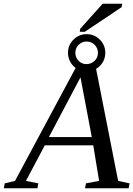

<svg xmlns="http://www.w3.org/2000/svg" viewBox="-75 -1001 709 1021"><path d="M484.9 -720.2Q484.9 -692.4 471.4 -669.9Q458 -647.5 436 -634.8L553.2 -39.1L614.3 -25.9L608.9 0H377L382.3 -25.9L452.1 -39.1L420.9 -228H163.1L63 -39.1L128.9 -25.9L124 0H-54.7L-49.8 -25.9L4.9 -39.1L327.1 -639.6Q308.6 -653.3 297.6 -674.3Q286.6 -695.3 286.6 -720.2Q286.6 -761.2 315.7 -790.3Q344.7 -819.3 385.7 -819.3Q426.8 -819.3 455.8 -790.3Q484.9 -761.2 484.9 -720.2ZM353 -589.8 185.1 -272H413.1ZM445.8 -720.2Q445.8 -745.1 428.2 -762.7Q410.6 -780.3 385.7 -780.3Q360.8 -780.3 343.3 -762.7Q325.7 -745.1 325.7 -720.2Q325.7 -695.8 342.5 -678Q359.4 -660.2 383.3 -660.2H385.7Q409.2 -660.2 427.5 -677.2Q445.8 -694.3 445.8 -720.2ZM349.1 -832 351.6 -848.1 470.7 -981H574.7L571.8 -962.9L376 -832Z"/></svg>

Font: Tinos
Style: Italic
Weight: 400
Italic angle: -16.333°
Designer: Steve Matteson
Foundry: Monotype Imaging Inc.
Version: Version 1.32